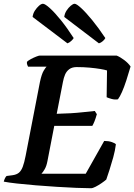

<svg xmlns="http://www.w3.org/2000/svg" viewBox="-30 -999 713 1019"><path d="M453 0Q423 0 375 -2Q327 -4 271 -7.5Q215 -11 160 -15.5Q105 -20 60 -25Q15 -30 -10 -35Q-8 -44 -3.5 -53Q1 -62 5 -65L36 -69Q58 -72 70.5 -82.5Q83 -93 91 -114.5Q99 -136 106 -172L182 -564Q191 -606 202 -624Q213 -642 217 -645H119Q117 -649 114.5 -655.5Q112 -662 113 -671Q120 -678 134 -685.5Q148 -693 162 -698.5Q176 -704 181 -704H589Q607 -697 629 -680.5Q651 -664 663 -646Q652 -608 640.5 -572.5Q629 -537 617.5 -511Q606 -485 596 -472Q580 -469 562 -474Q544 -479 536 -483L538 -625Q526 -629 502 -633Q478 -637 446 -640Q414 -643 377 -643Q353 -643 338 -632Q323 -621 315.5 -603.5Q308 -586 304 -564L271 -395Q312 -396 345.5 -398Q379 -400 410.5 -403.5Q442 -407 473 -410L484 -393Q478 -371 471.5 -355Q465 -339 460 -331H258L222 -145Q217 -118 207.5 -101.5Q198 -85 190 -77H425L523 -251Q546 -251 563.5 -245Q581 -239 585 -233Q581 -200 571 -164Q561 -128 551 -97Q541 -66 534 -46Q525 -38 509 -27Q493 -16 477.5 -8Q462 0 453 0ZM495 -769 311 -909Q313 -927 323 -942.5Q333 -958 345.5 -968.5Q358 -979 366 -979Q376 -979 401 -956Q426 -933 459.5 -892Q493 -851 529 -797Q526 -790 516 -781Q506 -772 495 -769ZM328 -769 143 -909Q145 -927 155 -942.5Q165 -958 177 -968.5Q189 -979 198 -979Q209 -979 235 -955.5Q261 -932 294 -891Q327 -850 361 -797Q358 -791 348.5 -782Q339 -773 328 -769Z"/></svg>

Font: Texturina Medium 12pt
Style: Bold Italic
Weight: 700
Italic angle: -11°
Version: Version 1.002